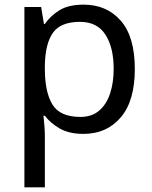

<svg xmlns="http://www.w3.org/2000/svg" viewBox="-20 -566 655 826"><path d="M340 -546Q439 -546 499.5 -477Q560 -408 560 -269Q560 -132 499.5 -61Q439 10 339 10Q277 10 236.5 -13.5Q196 -37 173 -68H167Q169 -51 171 -25Q173 1 173 20V240H85V-536H157L169 -463H173Q197 -498 236 -522Q275 -546 340 -546ZM324 -472Q242 -472 208.5 -426Q175 -380 173 -286V-269Q173 -170 205.5 -116.5Q238 -63 326 -63Q375 -63 406.5 -90Q438 -117 453.5 -163.5Q469 -210 469 -270Q469 -362 433.5 -417Q398 -472 324 -472Z"/></svg>

Font: Noto Sans NKo Unjoined
Style: Regular
Weight: 400
Designer: Monotype Design Team
Foundry: Monotype Imaging Inc.
Version: Version 2.004